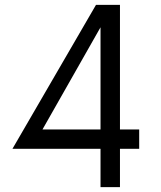

<svg xmlns="http://www.w3.org/2000/svg" viewBox="-20 -770 661 790"><path d="M552.7 -237.3V-157.7H473.6V0H393.6V-157.7H31.2L375 -750H473.6V-237.3ZM154.8 -237.3H393.6V-657.7Z"/></svg>

Font: Now
Style: Regular
Weight: 400
Designer: Alfredo Marco Pradil
Foundry: Alfredo Marco Pradil
Version: Version 1.002;PS 001.002;hotconv 1.0.88;makeotf.lib2.5.64775